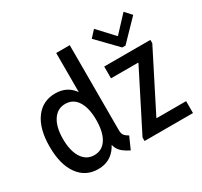

<svg xmlns="http://www.w3.org/2000/svg" viewBox="-157 -978 1264 1199"><g transform="rotate(-30 475.5 -379.0)"><path d="M464.8 7.8Q436 -6.3 417.5 -21.2Q398.9 -36.1 389.2 -54Q379.4 -71.8 377.4 -94.7L394 -80.1H355.5L376 -140.1V-407.2L355.5 -464.8H365.7V-752H463.4V-139.2Q463.4 -113.8 473.4 -101.3Q483.4 -88.9 502.9 -78.1ZM231.9 7.8Q141.6 7.8 89.6 -64.5Q37.6 -136.7 37.6 -265.1Q37.6 -393.6 89.8 -465.1Q142.1 -536.6 233.4 -536.6Q322.3 -536.6 369.4 -464.4Q416.5 -392.1 416.5 -265.6Q416.5 -138.2 368.9 -65.2Q321.3 7.8 231.9 7.8ZM254.4 -80.1Q311 -80.1 342.3 -128.9Q373.5 -177.7 373.5 -265.6Q373.5 -351.6 342.5 -400.1Q311.5 -448.7 254.4 -448.7Q198.7 -448.7 166.3 -400.1Q133.8 -351.6 133.8 -265.1Q133.8 -179.2 165.8 -129.6Q197.8 -80.1 254.4 -80.1ZM568.8 0V-25.4L778.8 -439.9V-443.8H583V-528.8H916V-504.9L705.6 -89.8V-85.9H918V0ZM645.5 -764.6 750 -652.3H753.9L858.4 -764.6L901.4 -717.8L763.7 -575.7H740.2L602.5 -717.8Z"/></g></svg>

Font: Reddit Sans Condensed Medium
Style: Regular
Weight: 500
Designer: Stephen Hutchings
Foundry: Reddit
Version: Version 1.014